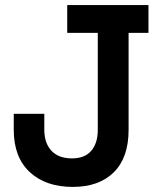

<svg xmlns="http://www.w3.org/2000/svg" viewBox="-20 -720 646 754"><path d="M266 14Q159 14 96.5 -44.5Q34 -103 34 -210V-273H154V-210Q154 -158 182 -128Q210 -98 263 -98Q313 -98 338.5 -128Q364 -158 364 -210V-591H244V-700H563V-591H485V-210Q485 -101 427 -43.5Q369 14 266 14Z"/></svg>

Font: Space Grotesk SemiBold
Style: Regular
Weight: 600
Designer: Florian Karsten
Foundry: Florian Karsten
Version: Version 2.000